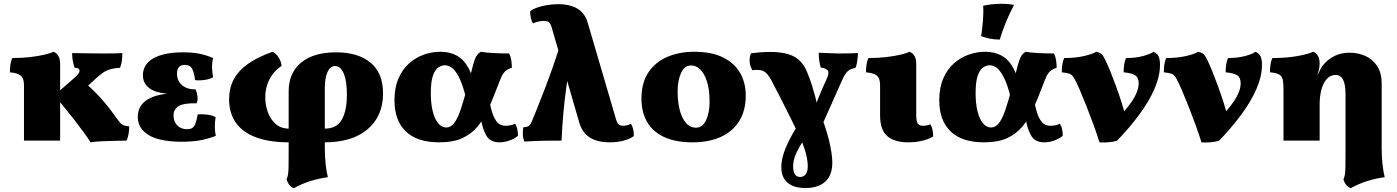

<svg xmlns="http://www.w3.org/2000/svg" viewBox="-20 -739 7341 1009"><path d="M623 -460Q623 -438 620.5 -420Q618 -402 611 -383Q582 -381 561.5 -375.5Q541 -370 522.5 -358Q504 -346 480 -323L416 -264L398 -327Q457 -281 504 -229.5Q551 -178 591 -120Q605 -101 613 -92Q621 -83 631 -80Q641 -77 659 -75Q659 -57 656 -37Q653 -17 645 0Q620 0 584 1Q548 2 513 3.5Q478 5 456 9Q443 -12 422 -41Q401 -70 375 -103.5Q349 -137 321 -171.5Q293 -206 266 -238L362 -322Q385 -342 391.5 -351Q398 -360 398 -366Q398 -374 393 -378Q388 -382 372 -383Q365 -403 362 -422Q359 -441 359 -460Q371 -460 398.5 -459.5Q426 -459 461 -458.5Q496 -458 529 -458Q557 -458 580.5 -458.5Q604 -459 623 -460ZM296 -295V0H106V-295ZM261 -467Q278 -460 287 -444.5Q296 -429 296 -403V-266H106V-289Q106 -312 100 -326.5Q94 -341 78 -348.5Q62 -356 32 -359Q32 -378 34.5 -398Q37 -418 45 -434Q95 -434 138 -439Q181 -444 213 -451.5Q245 -459 261 -467Z M938 6Q819 6 761.5 -29Q704 -64 704 -125Q704 -184 756 -216.5Q808 -249 915 -249V-244Q815 -244 773 -270Q731 -296 731 -343Q731 -401 786 -432.5Q841 -464 943 -464Q990 -464 1026.5 -457Q1063 -450 1100 -434Q1094 -410 1094.5 -385Q1095 -360 1100 -333Q1083 -323 1055.5 -319Q1028 -315 1005 -318Q1001 -356 990 -377Q979 -398 951 -398Q929 -398 919.5 -385.5Q910 -373 910 -352Q910 -315 936 -292Q962 -269 1008 -269Q1016 -250 1018 -230.5Q1020 -211 1013 -196Q948 -198 920 -182Q892 -166 892 -132Q892 -101 911 -80.5Q930 -60 964 -60Q990 -60 1000.5 -76.5Q1011 -93 1019 -138Q1042 -140 1069.5 -136.5Q1097 -133 1113 -123Q1109 -98 1109 -73Q1109 -48 1114 -25Q1070 -8 1028 -1Q986 6 938 6Z M1524 250Q1508 243 1499.5 231.5Q1491 220 1486 204Q1492 190 1494 176Q1496 162 1496.5 134.5Q1497 107 1497 55V-259Q1497 -356 1562.5 -410Q1628 -464 1746 -464Q1862 -464 1927.5 -409.5Q1993 -355 1993 -248Q1993 -129 1912 -60Q1831 9 1686 9V-63Q1750 -63 1776.5 -110.5Q1803 -158 1803 -242Q1803 -313 1786.5 -352.5Q1770 -392 1741 -392Q1716 -392 1701.5 -361.5Q1687 -331 1687 -275V40Q1687 84 1691.5 125Q1696 166 1703 192Q1654 199 1611 212.5Q1568 226 1524 250ZM1500 9Q1394 9 1323.5 -18Q1253 -45 1218.5 -95.5Q1184 -146 1184 -217Q1184 -276 1208.5 -322Q1233 -368 1284 -404Q1335 -440 1413 -467Q1432 -457 1444.5 -437Q1457 -417 1460 -393Q1429 -372 1410 -345Q1391 -318 1382.5 -288.5Q1374 -259 1374 -228Q1374 -189 1387 -151Q1400 -113 1428 -88Q1456 -63 1500 -63Z M2288 9Q2172 9 2112.5 -48.5Q2053 -106 2053 -212Q2053 -278 2074 -326.5Q2095 -375 2130 -406Q2165 -437 2208 -452Q2251 -467 2294 -467Q2345 -467 2382.5 -445.5Q2420 -424 2444 -378Q2468 -332 2480 -258L2430 -220Q2412 -294 2392.5 -332Q2373 -370 2354.5 -383Q2336 -396 2318 -396Q2301 -396 2283.5 -384.5Q2266 -373 2255 -341Q2244 -309 2244 -249Q2244 -195 2254 -154.5Q2264 -114 2282.5 -91.5Q2301 -69 2325 -69Q2349 -69 2367 -92.5Q2385 -116 2401 -163.5Q2417 -211 2436 -282Q2450 -333 2458 -366Q2466 -399 2472.5 -419Q2479 -439 2487 -449.5Q2495 -460 2507 -467Q2533 -462 2575.5 -460Q2618 -458 2656 -458Q2664 -442 2667 -421.5Q2670 -401 2670 -383Q2654 -378 2643.5 -371Q2633 -364 2625.5 -353.5Q2618 -343 2611.5 -327Q2605 -311 2596 -288Q2572 -224 2548 -170Q2524 -116 2491.5 -76Q2459 -36 2410.5 -13.5Q2362 9 2288 9ZM2605 9Q2556 9 2536 -26Q2516 -61 2508 -111L2555 -193Q2566 -141 2579.5 -116.5Q2593 -92 2607.5 -85Q2622 -78 2636 -78Q2665 -78 2687 -89Q2702 -67 2702 -25Q2682 -9 2656 0Q2630 9 2605 9Z M3184 9Q3140 9 3108 -2.5Q3076 -14 3055.5 -36.5Q3035 -59 3025 -92L2878 -599Q2875 -610 2867.5 -619.5Q2860 -629 2838 -629Q2827 -629 2811 -626Q2795 -623 2781 -616Q2774 -627 2770 -644Q2766 -661 2766 -680Q2788 -697 2829.5 -707Q2871 -717 2914 -717Q2954 -717 2985 -707Q3016 -697 3037.5 -675.5Q3059 -654 3069 -618L3218 -110Q3220 -103 3223.5 -95.5Q3227 -88 3234.5 -83Q3242 -78 3256 -78Q3263 -78 3273 -80Q3283 -82 3296 -88Q3311 -66 3311 -24Q3289 -8 3256 0.5Q3223 9 3184 9ZM2735 5Q2728 -15 2727.5 -33.5Q2727 -52 2730 -70Q2753 -71 2761.5 -79.5Q2770 -88 2777 -106Q2787 -130 2805 -175Q2823 -220 2844.5 -276Q2866 -332 2886.5 -390.5Q2907 -449 2923 -499L2978 -420Q2965 -344 2956 -279.5Q2947 -215 2941 -149Q2935 -83 2931 0Q2897 0 2848 0.5Q2799 1 2735 5Z M3619 9Q3530 9 3470 -19Q3410 -47 3380.5 -98.5Q3351 -150 3351 -220Q3351 -305 3388 -359.5Q3425 -414 3488 -440.5Q3551 -467 3628 -467Q3720 -467 3780 -437Q3840 -407 3869.5 -355.5Q3899 -304 3899 -237Q3899 -159 3865.5 -104Q3832 -49 3769 -20Q3706 9 3619 9ZM3638 -68Q3672 -68 3690.5 -107.5Q3709 -147 3709 -204Q3709 -269 3695 -311.5Q3681 -354 3659.5 -374.5Q3638 -395 3613 -395Q3576 -395 3558.5 -354.5Q3541 -314 3541 -258Q3541 -207 3551.5 -163.5Q3562 -120 3584 -94Q3606 -68 3638 -68Z M4213 249Q4150 249 4118 220.5Q4086 192 4086 140Q4086 109 4096 75Q4106 41 4124 4.5Q4142 -32 4166 -70L4204 -4Q4179 34 4163.5 68Q4148 102 4148 137Q4148 160 4156.5 175.5Q4165 191 4185 191Q4202 191 4213.5 177.5Q4225 164 4225 134Q4225 117 4221 94Q4217 71 4208 43Q4199 15 4184 -16Q4159 -70 4131.5 -125.5Q4104 -181 4078 -231.5Q4052 -282 4032 -320Q4013 -355 3992.5 -365Q3972 -375 3934 -370Q3921 -392 3919.5 -416Q3918 -440 3927 -459Q3949 -462 3974 -464Q3999 -466 4027 -466Q4112 -466 4157 -439.5Q4202 -413 4224 -354Q4237 -322 4246.5 -292Q4256 -262 4264 -232Q4272 -202 4279 -170Q4319 -75 4336.5 -2Q4354 71 4354 115Q4354 182 4317 215.5Q4280 249 4213 249ZM4298 -76 4257 -161Q4269 -193 4279 -219Q4289 -245 4299.5 -269Q4310 -293 4322 -319Q4339 -354 4331.5 -367Q4324 -380 4293 -384Q4289 -398 4285.5 -420Q4282 -442 4283 -462Q4303 -461 4328 -460Q4353 -459 4384 -458Q4415 -458 4441 -458.5Q4467 -459 4489 -460Q4488 -441 4485 -418Q4482 -395 4475 -382Q4458 -379 4446 -372.5Q4434 -366 4425 -353.5Q4416 -341 4406 -319Z M4753 9Q4681 9 4643 -23.5Q4605 -56 4605 -134V-289Q4605 -312 4599 -326.5Q4593 -341 4577 -348.5Q4561 -356 4531 -359Q4531 -378 4533.5 -398Q4536 -418 4544 -434Q4594 -434 4637 -439Q4680 -444 4712 -451.5Q4744 -459 4760 -467Q4777 -460 4786 -444.5Q4795 -429 4795 -403V-136Q4795 -101 4803 -89.5Q4811 -78 4830 -78Q4840 -78 4850.5 -80Q4861 -82 4869 -86Q4884 -64 4884 -22Q4865 -9 4829.5 0Q4794 9 4753 9Z M5151 9Q5035 9 4975.5 -48.5Q4916 -106 4916 -212Q4916 -278 4937 -326.5Q4958 -375 4993 -406Q5028 -437 5071 -452Q5114 -467 5157 -467Q5208 -467 5245.5 -445.5Q5283 -424 5307 -378Q5331 -332 5343 -258L5293 -220Q5275 -294 5255.5 -332Q5236 -370 5217.5 -383Q5199 -396 5181 -396Q5164 -396 5146.5 -384.5Q5129 -373 5118 -341Q5107 -309 5107 -249Q5107 -195 5117 -154.5Q5127 -114 5145.5 -91.5Q5164 -69 5188 -69Q5212 -69 5230 -92.5Q5248 -116 5264 -163.5Q5280 -211 5299 -282Q5313 -333 5321 -366Q5329 -399 5335.5 -419Q5342 -439 5350 -449.5Q5358 -460 5370 -467Q5396 -462 5438.5 -460Q5481 -458 5519 -458Q5527 -442 5530 -421.5Q5533 -401 5533 -383Q5517 -378 5506.5 -371Q5496 -364 5488.5 -353.5Q5481 -343 5474.5 -327Q5468 -311 5459 -288Q5435 -224 5411 -170Q5387 -116 5354.5 -76Q5322 -36 5273.5 -13.5Q5225 9 5151 9ZM5468 9Q5419 9 5399 -26Q5379 -61 5371 -111L5418 -193Q5429 -141 5442.5 -116.5Q5456 -92 5470.5 -85Q5485 -78 5499 -78Q5528 -78 5550 -89Q5565 -67 5565 -25Q5545 -9 5519 0Q5493 9 5468 9ZM5234 -531Q5205 -531 5181.5 -536Q5158 -541 5136 -549Q5142 -584 5145.5 -629Q5149 -674 5147 -709Q5170 -714 5194 -716.5Q5218 -719 5241 -719Q5281 -719 5309 -713Q5284 -666 5265.5 -620.5Q5247 -575 5234 -531Z M5758 9Q5745 -33 5727 -82.5Q5709 -132 5690 -180Q5671 -228 5654.5 -266.5Q5638 -305 5627 -324Q5615 -346 5602 -351Q5589 -356 5560 -359Q5560 -378 5562.5 -398Q5565 -418 5573 -434Q5632 -434 5677 -444.5Q5722 -455 5741 -467Q5759 -463 5768 -455.5Q5777 -448 5788 -425Q5800 -401 5815 -364Q5830 -327 5845.5 -284.5Q5861 -242 5874.5 -199.5Q5888 -157 5896 -121H5858Q5920 -188 5942 -228.5Q5964 -269 5964 -300Q5964 -331 5946 -343Q5928 -355 5885 -359Q5885 -378 5887.5 -398Q5890 -418 5898 -434Q5948 -434 5987 -444.5Q6026 -455 6042 -467Q6062 -458 6069 -442Q6076 -426 6076 -399Q6076 -339 6047.5 -273Q6019 -207 5968.5 -138.5Q5918 -70 5851 0Q5835 6 5808.5 8.5Q5782 11 5758 9Z M6294 9Q6281 -33 6263 -82.5Q6245 -132 6226 -180Q6207 -228 6190.5 -266.5Q6174 -305 6163 -324Q6151 -346 6138 -351Q6125 -356 6096 -359Q6096 -378 6098.5 -398Q6101 -418 6109 -434Q6168 -434 6213 -444.5Q6258 -455 6277 -467Q6295 -463 6304 -455.5Q6313 -448 6324 -425Q6336 -401 6351 -364Q6366 -327 6381.5 -284.5Q6397 -242 6410.5 -199.5Q6424 -157 6432 -121H6394Q6456 -188 6478 -228.5Q6500 -269 6500 -300Q6500 -331 6482 -343Q6464 -355 6421 -359Q6421 -378 6423.5 -398Q6426 -418 6434 -434Q6484 -434 6523 -444.5Q6562 -455 6578 -467Q6598 -458 6605 -442Q6612 -426 6612 -399Q6612 -339 6583.5 -273Q6555 -207 6504.5 -138.5Q6454 -70 6387 0Q6371 6 6344.5 8.5Q6318 11 6294 9Z M7078 250Q7062 243 7053.5 231.5Q7045 220 7040 204Q7046 190 7048 176Q7050 162 7050.5 134.5Q7051 107 7051 55V-242Q7051 -296 7038 -320.5Q7025 -345 6998 -345Q6972 -345 6953.5 -325Q6935 -305 6925 -270.5Q6915 -236 6915 -190V0H6725V-270Q6725 -303 6721 -321Q6717 -339 6702 -347.5Q6687 -356 6654 -359Q6654 -378 6656.5 -398Q6659 -418 6667 -434Q6741 -434 6799 -444.5Q6857 -455 6881 -467Q6898 -460 6906.5 -444.5Q6915 -429 6915 -406Q6915 -391 6911.5 -375Q6908 -359 6903 -342Q6910 -358 6919.5 -376Q6929 -394 6944 -409Q6967 -433 6999 -447.5Q7031 -462 7073 -462Q7116 -462 7154 -445.5Q7192 -429 7216.5 -393Q7241 -357 7241 -299V40Q7241 84 7245.5 125Q7250 166 7257 192Q7208 199 7165 212.5Q7122 226 7078 250Z"/></svg>

Font: Vollkorn Black
Style: Regular
Weight: 900
Designer: Friedrich Althausen
Foundry: Friedrich Althausen
Version: Version 5.000